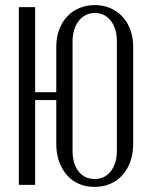

<svg xmlns="http://www.w3.org/2000/svg" viewBox="-20 -726 565 754"><path d="M118 -698V-364H201V-542Q201 -578 212 -608.5Q223 -639 243 -660.5Q263 -682 291 -694Q319 -706 353 -706Q386 -706 413.5 -694Q441 -682 461 -660.5Q481 -639 492 -608.5Q503 -578 503 -542V-160Q503 -123 492 -92Q481 -61 461 -38.5Q441 -16 413 -4Q385 8 351 8Q318 8 290 -4Q262 -16 242.5 -38.5Q223 -61 212 -92Q201 -123 201 -160V-333H118V0H54V-698ZM265 -134Q265 -83 288.5 -53Q312 -23 352 -23Q391 -23 415 -53.5Q439 -84 439 -134V-564Q439 -614 415 -644.5Q391 -675 353 -675Q314 -675 289.5 -644Q265 -613 265 -564Z"/></svg>

Font: Moniqa Paragraph
Style: Regular
Weight: 400
Designer: Rajesh Rajput
Foundry: Rajesh Rajput
Version: Version 1.000